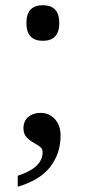

<svg xmlns="http://www.w3.org/2000/svg" viewBox="-20 -561 326 735"><path d="M81.1 -473.1Q81.1 -541 144 -541Q207 -541 207 -473.1Q207 -404.8 144 -404.8Q81.1 -404.8 81.1 -473.1ZM47.9 111.8Q143.1 81.1 143.1 22Q143.1 9.8 135.5 2.9Q127.9 -3.9 112.3 -12.7Q85.9 -27.8 77.9 -40.3Q69.8 -52.7 69.8 -69.8Q69.8 -97.7 88.1 -113.3Q106.4 -128.9 134.8 -128.9Q168.9 -128.9 190.4 -104.7Q211.9 -80.6 211.9 -42Q211.9 26.4 172.4 77.6Q132.8 128.9 47.9 153.8Z"/></svg>

Font: Noto Serif Telugu
Style: Regular
Weight: 400
Designer: Indian Type Foundry
Foundry: Monotype Imaging Inc.
Version: Version 1.01